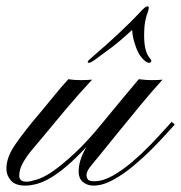

<svg xmlns="http://www.w3.org/2000/svg" viewBox="-49 -579 566 600"><path d="M30.8 1Q-1 1 -14.6 -14.6Q-28.3 -30.3 -28.8 -48.3Q-30.8 -84.5 -1.7 -127Q27.3 -169.4 81.5 -232.9Q100.6 -255.4 121.3 -281.2Q142.1 -307.1 164.6 -331.5Q181.2 -328.6 203.6 -328.6Q210.4 -328.6 222.7 -329.1Q234.9 -329.6 238.8 -330.1Q197.3 -285.6 155.8 -236.3Q114.3 -187 81.5 -147Q70.8 -133.8 53.7 -114Q36.6 -94.2 23.7 -72Q10.7 -49.8 11.2 -28.8Q11.2 -22 16.1 -16.6Q21 -11.2 34.7 -11.2Q44.4 -11.2 65.2 -17.6Q85.9 -23.9 109.4 -39.1Q142.1 -61 183.6 -99.4Q225.1 -137.7 273.9 -198.2Q284.7 -211.4 291.5 -219.7Q298.3 -228 304.2 -234.9Q321.3 -255.9 341.3 -279.8Q361.3 -303.7 384.8 -331.5Q400.4 -330.1 406.7 -329.3Q413.1 -328.6 423.8 -328.6Q446.8 -328.6 459 -330.1Q430.2 -298.8 393.3 -254.4Q356.4 -210 320.3 -165.3Q284.2 -120.6 256.8 -86.9Q233.4 -59.6 227.3 -49.6Q221.2 -39.6 221.2 -30.3Q221.7 -24.4 225.3 -18.6Q229 -12.7 246.6 -12.7Q272.5 -12.7 303 -29.8Q333.5 -46.9 363.5 -72.5Q393.6 -98.1 419.7 -125Q445.8 -151.9 463.9 -172.4Q481.9 -192.9 487.3 -198.2L497.1 -189.9Q491.2 -183.6 472.4 -162.6Q453.6 -141.6 426.3 -114Q398.9 -86.4 367.4 -60.1Q335.9 -33.7 303.7 -16.4Q271.5 1 243.2 1Q223.6 1 210.4 -10Q197.3 -21 196.8 -40.5Q196.3 -58.1 201.9 -77.1Q207.5 -96.2 221.2 -120.1Q160.2 -54.2 111.8 -24.9Q86.9 -9.8 66.4 -4.4Q45.9 1 30.8 1ZM228 -382.8Q225.1 -382.8 225.1 -384.8Q225.1 -387.7 228.5 -391.1Q231.9 -394.5 246.6 -407.2Q254.9 -414.1 278.8 -435.3Q302.7 -456.5 331.8 -483.9Q360.8 -511.2 383.3 -535.2Q397.5 -550.8 402.8 -554.9Q408.2 -559.1 412.1 -559.1Q416 -559.1 416 -555.2Q416 -551.8 413.6 -543Q409.2 -533.2 405.3 -515.1Q401.4 -497.1 401.4 -467.8Q401.4 -419.9 417.5 -399.4Q420.4 -395.5 422.1 -393.3Q423.8 -391.1 423.8 -388.7Q423.8 -382.8 416 -382.8Q408.2 -382.8 394.5 -397.9Q380.9 -413.1 372.1 -442.9Q368.7 -452.6 366.7 -463.6Q364.7 -474.6 363.8 -485.4Q327.6 -451.7 299.3 -430.4Q271 -409.2 246.6 -391.6Q238.8 -386.2 234.9 -384.5Q231 -382.8 228 -382.8Z"/></svg>

Font: Pinyon Script
Style: Regular
Weight: 400
Designer: Nicole Fally, Eben Sorkin
Foundry: Sorkin Type Co.
Version: Version 1.008; ttfautohint (v1.8.4.7-5d5b)